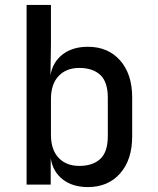

<svg xmlns="http://www.w3.org/2000/svg" viewBox="-20 -750 640 780"><path d="M337 10Q275 10 235 -21Q195 -52 186 -107V0H88V-730H187V-572L185 -444Q194 -498 234.5 -529Q275 -560 337 -560Q419 -560 468 -504.5Q517 -449 517 -354V-196Q517 -101 468 -45.5Q419 10 337 10ZM302 -76Q357 -76 387.5 -104.5Q418 -133 418 -197V-353Q418 -417 387.5 -445.5Q357 -474 302 -474Q249 -474 218 -441Q187 -408 187 -348V-202Q187 -142 218 -109Q249 -76 302 -76Z"/></svg>

Font: Pitagon Sans Mono Medium
Style: Regular
Weight: 500
Monospace: yes
Designer: Travis Tran
Foundry: Pitagon
Version: Version 1.001; ttfautohint (v1.8.4.7-5d5b);gftools[0.9.26]